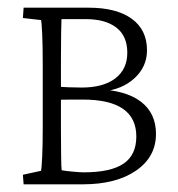

<svg xmlns="http://www.w3.org/2000/svg" viewBox="-20 -480 464 500"><path d="M86.9 -35.2Q88.4 -41.5 89.8 -71Q91.3 -100.6 91.3 -147.9V-311Q91.3 -363.3 89.8 -393.1Q88.4 -422.9 86.9 -427.7L39.6 -433.1L41.5 -460H210.4Q283.2 -460 323 -431.2Q362.8 -402.3 362.8 -349.1Q362.8 -306.2 330.3 -276.4Q297.9 -246.6 246.6 -241.7L231 -247.6Q306.6 -245.6 346.4 -215.6Q386.2 -185.5 386.2 -131.3Q386.2 -71.3 334.2 -35.6Q282.2 0 195.8 0H41.5L39.6 -24.9ZM138.7 -138.7Q138.7 -102.1 139.2 -72.3Q139.6 -42.5 140.6 -36.6Q150.9 -34.7 169.9 -33Q189 -31.2 198.2 -31.2Q268.1 -31.2 301.5 -53.7Q335 -76.2 335 -124.5Q335 -220.7 195.8 -220.7Q157.2 -220.7 145.5 -220.5Q133.8 -220.2 127 -219.2V-254.4Q144 -253.4 159.2 -252.7Q174.3 -252 192.4 -252Q249 -252 280.3 -275.9Q311.5 -299.8 311.5 -342.8Q311.5 -386.2 283 -408.2Q254.4 -430.2 203.6 -430.2H140.1Q139.6 -424.8 139.2 -393.6Q138.7 -362.3 138.7 -325.2Z"/></svg>

Font: Lateef ExtraLight
Style: Regular
Weight: 200
Designer: SIL International
Foundry: SIL International
Version: Version 4.200